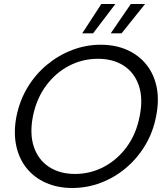

<svg xmlns="http://www.w3.org/2000/svg" viewBox="-20 -930 821 957"><path d="M340 7Q267 7 208.5 -19Q150 -45 112 -92.5Q74 -140 60.5 -205.5Q47 -271 62 -350Q78 -429 117.5 -494.5Q157 -560 214.5 -607.5Q272 -655 340.5 -681Q409 -707 482 -707Q556 -707 614 -681Q672 -655 710 -607.5Q748 -560 761 -494.5Q774 -429 758 -350Q743 -271 703.5 -205.5Q664 -140 607.5 -92.5Q551 -45 482.5 -19Q414 7 340 7ZM354 -63Q430 -63 497 -98Q564 -133 611.5 -197.5Q659 -262 676 -350Q694 -439 672 -503.5Q650 -568 597 -602.5Q544 -637 468 -637Q392 -637 325 -602.5Q258 -568 210 -503.5Q162 -439 144 -350Q127 -262 149 -197.5Q171 -133 224.5 -98Q278 -63 354 -63ZM555 -910 444 -764H390L485 -910ZM703 -910 586 -764H532L632 -910Z"/></svg>

Font: Albert Sans
Style: Italic
Weight: 400
Italic angle: -11.25°
Designer: Andreas Rasmussen
Foundry: a.Foundry
Version: Version 1.025